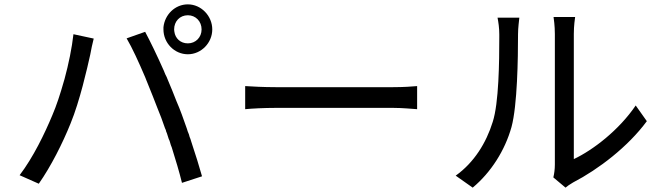

<svg xmlns="http://www.w3.org/2000/svg" viewBox="-20 -832 3040 881"><path d="M954 -697C954 -759 903 -812 842 -812C783 -812 736 -765 730 -707V-699V-697C730 -635 780 -583 842 -583C903 -583 954 -635 954 -697ZM779 -697C779 -734 805 -762 842 -762C878 -762 905 -734 905 -697C905 -661 878 -633 842 -633C808 -633 784 -656 780 -687L779 -696V-697ZM730 -698V-699V-702C730 -704 730 -705 730 -707ZM907 -23C895 -66 877 -124 857 -184L854 -194L850 -204L847 -215C845 -220 843 -225 841 -230L838 -240C822 -286 806 -331 790 -367C778 -398 764 -433 749 -468L745 -478L738 -492C737 -494 737 -496 736 -497L732 -507C701 -577 669 -643 646 -686L561 -656C587 -612 617 -546 646 -478L650 -468C651 -464 653 -461 654 -458L658 -448C674 -409 689 -371 702 -337C714 -308 726 -277 737 -244L741 -235C741 -233 742 -231 742 -230L746 -220C749 -212 751 -204 754 -195L758 -186C760 -179 762 -172 764 -166L768 -156C786 -99 803 -42 815 7L907 -23ZM304 -266C346 -368 380 -518 394 -581C398 -602 404 -633 410 -655L317 -675C310 -612 295 -539 276 -469L273 -459C257 -402 239 -347 220 -303C185 -219 133 -111 70 -28L158 11C214 -69 267 -174 304 -266Z M1894 -437C1872 -435 1833 -432 1783 -432H1246C1190 -432 1135 -435 1105 -437V-331C1136 -334 1191 -337 1246 -337H1784C1829 -337 1874 -332 1894 -331V-437Z M2610 5C2726 -55 2862 -159 2948 -276L2897 -348C2820 -235 2702 -144 2613 -102V-676C2613 -714 2618 -747 2619 -754H2520C2521 -747 2526 -714 2526 -676V-77C2526 -55 2523 -34 2519 -18L2575 29C2582 23 2594 14 2610 5ZM2327 -249C2354 -349 2357 -564 2357 -675C2357 -705 2362 -739 2363 -751H2263C2267 -730 2271 -704 2271 -674V-661C2271 -548 2269 -360 2241 -273C2211 -176 2155 -86 2071 -26L2149 29C2233 -41 2297 -142 2327 -249Z"/></svg>

Font: Glow Sans SC Normal Book
Style: Regular
Weight: 500
Designer: Ryoko NISHIZUKA (kana, bopomofo & ideographs); Paul D. Hunt (Latin, Greek & Cyrillic); Sandoll Communications, Soo-young
Version: Version 0.93